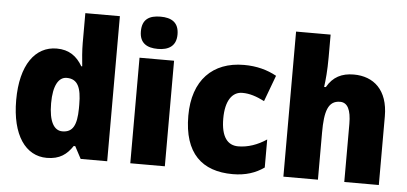

<svg xmlns="http://www.w3.org/2000/svg" viewBox="-52 -884 2124 1002"><g transform="rotate(5 1010.0 -383.0)"><path d="M223 10C291 10 328 -19 358 -64H366L400 0H539V-760H358V-603C358 -566 362 -518 366 -482H361C332 -532 291 -563 226 -563C113 -563 38 -461 38 -277C38 -93 112 10 223 10ZM292 -135C249 -135 221 -179 221 -276C221 -370 249 -415 291 -415C349 -415 368 -370 368 -282V-261C367 -174 347 -135 292 -135Z M751 -776C693 -776 655 -755 655 -691C655 -629 694 -607 751 -607C806 -607 847 -629 847 -691C847 -755 807 -776 751 -776ZM841 -553H660V0H841Z M1197 10C1265 10 1317 -8 1361 -39V-186C1315 -155 1264 -137 1213 -137C1158 -137 1123 -178 1123 -275C1123 -369 1158 -417 1211 -417C1250 -417 1285 -405 1327 -384L1378 -521C1329 -548 1273 -563 1207 -563C1043 -563 940 -460 940 -274C940 -77 1036 10 1197 10Z M1643 -641V-760H1462V0H1643V-247C1643 -358 1660 -415 1723 -415C1762 -415 1781 -378 1781 -304V0H1962V-360C1962 -498 1886 -563 1782 -563C1719 -563 1673 -540 1642 -485H1633C1638 -520 1643 -572 1643 -641Z"/></g></svg>

Font: Noto Sans Khmer SemiCondensed Black
Style: Regular
Weight: 900
Width: 4
Designer: Danh Hong and the Monotype Design Team
Foundry: Monotype Imaging Inc.
Version: Version 2.004